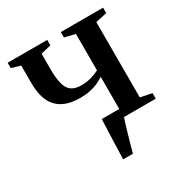

<svg xmlns="http://www.w3.org/2000/svg" viewBox="-164 -648 910 954"><g transform="rotate(-30 291.0 -171.0)"><path d="M269.5 180Q270.5 146 271.8 108.5Q273 71 274.5 31.5Q276 -8 277.5 -46.5H428L379.5 -3.5Q374.5 10 367.2 34Q360 58 352 85.5Q344 113 337 138.2Q330 163.5 325.5 180ZM297.5 0V-32L378 -45V-231Q362.5 -220 342 -210.8Q321.5 -201.5 295.8 -196Q270 -190.5 238.5 -190.5Q181 -190.5 142 -210.5Q103 -230.5 83.5 -271.5Q64 -312.5 64 -375.5V-477L12.5 -491.5V-522.5H239.5V-491.5L181 -477V-388Q181 -332.5 190.5 -300.5Q200 -268.5 220.8 -255.2Q241.5 -242 275 -242Q305.5 -242 333.2 -250.2Q361 -258.5 378 -268V-477L317.5 -491.5V-522.5H560V-491.5L495 -477V-45L560.5 -32V0Z"/></g></svg>

Font: Merriweather 96pt SemiBold
Style: Regular
Weight: 600
Version: Version 2.100